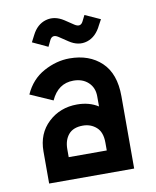

<svg xmlns="http://www.w3.org/2000/svg" viewBox="-76 -706 622 765"><g transform="rotate(-10 235.0 -323.5)"><path d="M165 -562 153 -537 91 -566 105 -593Q125 -633 161 -643.5Q197 -654 234 -630L270 -606Q293 -591 304 -613L316 -637L378 -609L366 -587Q345 -543 308.5 -531.5Q272 -520 235 -545L199 -569Q176 -584 165 -562ZM227 -477Q307 -477 356 -430.5Q405 -384 405 -293V0H61V-130Q61 -202 108.5 -246.5Q156 -291 225 -291Q274 -291 310 -268V-309Q310 -344 287 -365.5Q264 -387 227 -387Q165 -387 136 -323L45 -363Q71 -421 122.5 -449Q174 -477 227 -477ZM156 -122V-90H310V-122Q310 -164 287.5 -184Q265 -204 233 -204Q194 -204 175 -181.5Q156 -159 156 -122Z"/></g></svg>

Font: Gulax
Style: Regular
Weight: 400
Designer: Morgan Gilbert
Foundry: VTF
Version: Version 1.001;hotconv 1.0.109;makeotfexe 2.5.65596